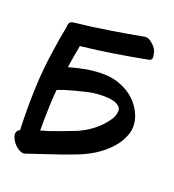

<svg xmlns="http://www.w3.org/2000/svg" viewBox="-155 -931 1013 1121"><g transform="rotate(20 351.0 -370.5)"><path d="M529.3 -388.7Q540 -382.8 547.9 -374Q555.7 -364.3 554.7 -349.6Q553.7 -320.3 535.2 -293.9Q516.6 -266.6 497.1 -247.1Q438.5 -188.5 363.3 -158.2Q287.1 -127.9 210.9 -101.6Q207 -100.6 185.5 -94.7Q165 -88.9 165 -86.9Q164.1 -142.6 166 -198.2Q167 -254.9 170.9 -309.6Q171.9 -318.4 172.9 -331.1Q173.8 -343.8 173.8 -343.8Q173.8 -343.8 192.4 -350.6Q210.9 -356.4 213.9 -358.4Q278.3 -377.9 346.7 -393.6Q416 -409.2 483.4 -402.3Q494.1 -400.4 506.8 -397.5Q519.5 -394.5 529.3 -388.7ZM655.3 -362.3Q625 -437.5 555.7 -480.5Q487.3 -522.5 408.2 -524.4Q353.5 -525.4 298.8 -516.6Q244.1 -506.8 190.4 -491.2Q195.3 -526.4 201.2 -560.5Q207 -595.7 213.9 -630.9Q315.4 -641.6 417 -658.2Q517.6 -673.8 618.2 -693.4Q642.6 -697.3 637.7 -724.6Q632.8 -752 625 -764.6Q612.3 -784.2 590.8 -799.8Q574.2 -812.5 555.7 -812.5Q549.8 -811.5 544.9 -810.5Q442.4 -791 340.8 -775.4Q238.3 -758.8 134.8 -748Q116.2 -746.1 109.4 -736.3Q102.5 -725.6 103.5 -710.9Q86.9 -627.9 75.2 -543Q62.5 -459 56.6 -374Q51.8 -293 50.8 -211.9Q50.8 -130.9 53.7 -49.8Q44.9 -46.9 40 -41Q36.1 -35.2 34.2 -28.3Q33.2 -24.4 33.2 -20.5Q33.2 -4.9 43 12.7Q55.7 36.1 75.2 51.8Q87.9 62.5 102.5 67.4Q109.4 70.3 117.2 70.3Q123 70.3 128.9 68.4Q200.2 43.9 271.5 20.5Q343.8 -2.9 414.1 -30.3Q465.8 -49.8 513.7 -79.1Q562.5 -109.4 600.6 -150.4Q641.6 -193.4 660.2 -248Q668 -272.5 668 -296.9Q668 -329.1 655.3 -362.3Z"/></g></svg>

Font: TroubleSide
Style: Comic
Weight: 400
Designer: Koroletov
Version: 1_5